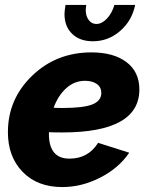

<svg xmlns="http://www.w3.org/2000/svg" viewBox="-20 -747 598 777"><path d="M356 -580Q303 -580 272 -610Q241 -640 241 -690Q241 -701 245 -727H329Q327 -713 327 -706Q327 -682 339 -666Q351 -650 370 -650Q392 -650 412.5 -671.5Q433 -693 443 -727H527Q514 -663 466 -621.5Q418 -580 356 -580ZM232 -211Q197 -211 178 -212V-205Q178 -105 261 -105Q337 -105 377 -169L503 -129Q461 -67 386 -28.5Q311 10 232 10Q131 10 71.5 -51.5Q12 -113 12 -212Q12 -346 110 -440.5Q208 -535 350 -535Q440 -535 492 -495.5Q544 -456 544 -385Q544 -211 232 -211ZM324 -420Q281 -420 248 -390Q215 -360 197 -311Q208 -310 232 -310Q318 -310 354 -324.5Q390 -339 390 -371Q390 -394 372 -407Q354 -420 324 -420Z"/></svg>

Font: Raleway-v4020 ExtraBold
Style: Italic
Weight: 800
Italic angle: -12°
Designer: Matt McInerney, Pablo Impallari, Rodrigo Fuenzalida
Foundry: Matt McInerney, Pablo Impallari, Rodrigo Fuenzalida
Version: Version 4.020;PS 004.020;hotconv 1.0.88;makeotf.lib2.5.64775